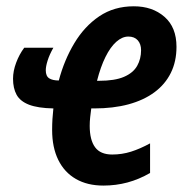

<svg xmlns="http://www.w3.org/2000/svg" viewBox="-20 -574 581 604"><path d="M305.2 9.8Q254.9 9.8 218.8 -11Q182.6 -31.7 163.3 -71Q144 -110.4 144 -165Q144 -183.1 145 -199.7Q146 -216.3 147.9 -232.9Q99.1 -233.9 71.3 -244.6Q43.5 -255.4 32.2 -275.9Q21 -296.4 21 -326.2Q21 -350.6 30.8 -376.7Q40.5 -402.8 56.2 -423.8H147.9Q135.7 -402.3 129.9 -383.8Q124 -365.2 124 -353Q124 -334.5 134.8 -327.6Q145.5 -320.8 165 -320.8Q182.1 -385.3 213.9 -438.2Q245.6 -491.2 292.2 -522.7Q338.9 -554.2 400.9 -554.2Q459.5 -554.2 497.3 -521.2Q535.2 -488.3 535.2 -426.8Q535.2 -380.4 517.3 -344.5Q499.5 -308.6 465.8 -283.7Q432.1 -258.8 384.3 -245.8Q336.4 -232.9 275.9 -232.9H267.1Q265.1 -219.2 263.7 -205.3Q262.2 -191.4 262.2 -178.2Q262.2 -133.8 279.1 -110.8Q295.9 -87.9 333 -87.9Q363.8 -87.9 392.3 -96.9Q420.9 -106 452.1 -123V-29.8Q417.5 -9.8 381.1 0Q344.7 9.8 305.2 9.8ZM285.2 -319.8H291Q341.3 -319.8 370.1 -332.3Q398.9 -344.7 411.4 -366.7Q423.8 -388.7 423.8 -416Q423.8 -435.5 413.3 -447.3Q402.8 -459 383.8 -459Q364.3 -459 345.7 -442.4Q327.1 -425.8 311.8 -394.8Q296.4 -363.8 285.2 -319.8Z"/></svg>

Font: Open Sans Condensed
Style: Italic
Weight: 400
Width: 3
Italic angle: -12°
Designer: Monotype Design Team
Foundry: Monotype Imaging Inc.
Version: Version 3.000